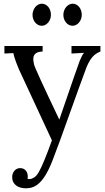

<svg xmlns="http://www.w3.org/2000/svg" viewBox="-20 -749 568 1040"><path d="M128.9 218.8Q134.3 221.2 140.1 221.2Q148.9 221.2 162.8 213.6Q176.8 206.1 190.9 181.6Q203.6 159.7 221.4 116Q239.3 72.3 261.2 11.2Q91.8 -351.6 82.5 -373.5Q73.2 -395.5 67.1 -412.1Q61 -428.7 57.4 -440.9Q53.7 -453.1 52.2 -461.4L3.9 -459V-500H210.9V-470.2L206.5 -469.7Q185.5 -468.3 174.6 -460.4Q163.6 -452.6 161.1 -438.2Q158.7 -423.8 164.1 -400.6Q169.4 -377.4 301.3 -101.1Q405.3 -404.3 411.9 -419.9Q418.5 -435.5 424.6 -447.3Q430.7 -459 436 -462.9L367.2 -459V-500H523.9V-470.2Q505.4 -462.9 491.9 -451.4Q478.5 -439.9 468.3 -423.6Q458 -407.2 449.2 -386.2Q440.4 -365.2 306.2 8.8Q283.2 71.8 264.2 120.8Q245.1 169.9 224.4 203.1Q203.6 236.3 179 253.7Q154.3 271 121.1 271Q105.5 271 91.8 267.3Q78.1 263.7 67.9 256.1Q57.6 248.5 51.8 237.1Q45.9 225.6 45.9 210.4Q45.9 201.2 48.8 192.4Q51.8 183.6 57.4 176.8Q63 169.9 71 165.8Q79.1 161.6 88.9 161.6Q100.6 161.6 108.6 166Q116.7 170.4 121.6 177.2Q126.5 184.1 128.4 191.7Q130.4 199.2 130.4 205.1Q130.4 208 130.1 211.7Q129.9 215.3 128.9 218.8ZM255.9 -668.5Q255.9 -656.2 251.7 -645.5Q247.6 -634.8 240.7 -626.7Q233.9 -618.7 224.9 -614Q215.8 -609.4 206.1 -609.4Q195.8 -609.4 186.8 -614Q177.7 -618.7 170.9 -626.7Q164.1 -634.8 160.2 -645.5Q156.2 -656.2 156.2 -668.5Q156.2 -680.7 160.4 -691.9Q164.6 -703.1 171.4 -711.2Q178.2 -719.2 187.5 -724.1Q196.8 -729 206.5 -729Q217.3 -729 226.3 -724.1Q235.4 -719.2 241.9 -711.2Q248.5 -703.1 252.2 -691.9Q255.9 -680.7 255.9 -668.5ZM422.9 -668.5Q422.9 -656.2 418.7 -645.5Q414.6 -634.8 407.7 -626.7Q400.9 -618.7 391.8 -614Q382.8 -609.4 373 -609.4Q362.8 -609.4 353.8 -614Q344.7 -618.7 337.9 -626.7Q331.1 -634.8 327.1 -645.5Q323.2 -656.2 323.2 -668.5Q323.2 -680.7 327.4 -691.9Q331.5 -703.1 338.4 -711.2Q345.2 -719.2 354.5 -724.1Q363.8 -729 373.5 -729Q384.3 -729 393.3 -724.1Q402.3 -719.2 408.9 -711.2Q415.5 -703.1 419.2 -691.9Q422.9 -680.7 422.9 -668.5Z"/></svg>

Font: Lora
Style: Regular
Weight: 400
Designer: Olga Karpushina, Alexei Vanyashin
Foundry: Cyreal (www.cyreal.org, a@cyreal.org)
Version: Version 1.014